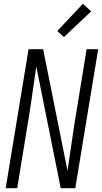

<svg xmlns="http://www.w3.org/2000/svg" viewBox="-20 -995 540 1015"><path d="M10 0 131 -735H208L337 -92Q350 -179 362.5 -266.5Q375 -354 390 -441L438 -735H499L378 0H301L172 -643Q159 -556 146.5 -468.5Q134 -381 119 -294L71 0ZM318 -799 283 -831 418 -975 462 -935Z"/></svg>

Font: Iosevka Term Curly Light
Style: Italic
Weight: 300
Italic angle: -9°
Designer: Belleve Invis
Foundry: Belleve Invis
Version: Version 32.3.0